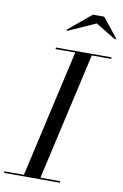

<svg xmlns="http://www.w3.org/2000/svg" viewBox="-144 -1029 699 1087"><g transform="rotate(10 206.0 -485.0)"><path d="M329.5 -924.5 447 -853.5 452.5 -859.5 364 -969.5H299L167 -859.5L172.5 -854ZM-40 -9V0H280V-9H167L333 -741H445V-750H125V-741H238L72 -9Z"/></g></svg>

Font: Bodoni* 24pt
Style: Italic
Weight: 400
Italic angle: -13°
Version: Version 2.3